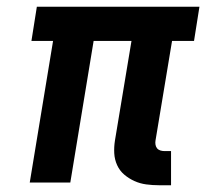

<svg xmlns="http://www.w3.org/2000/svg" viewBox="-20 -540 640 568"><path d="M450 8Q431 8 412.5 5.5Q394 3 377.5 -4.5Q361 -12 347.5 -23.5Q334 -35 326.5 -51.5Q319 -68 318 -86.5Q317 -105 320 -124L369 -419H257L188 0H68L137 -419H73L89 -520H570L554 -419H489L440 -124Q439 -118 440 -112Q441 -106 444.5 -101.5Q448 -97 454 -95Q460 -93 467 -93H486V8Z"/></svg>

Font: Iosevka SS04 Extended
Style: Bold Italic
Weight: 700
Width: 7
Italic angle: -9°
Monospace: yes
Designer: Belleve Invis
Foundry: Belleve Invis
Version: Version 19.0.0; ttfautohint (v1.8.4)